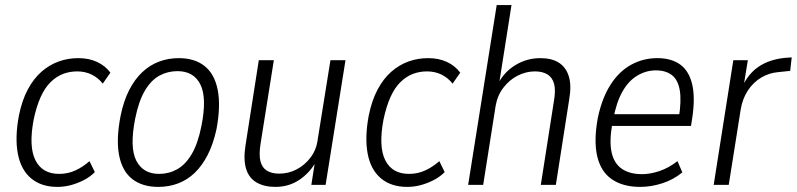

<svg xmlns="http://www.w3.org/2000/svg" viewBox="-20 -725 3125 753"><path d="M205 8Q142 8 102 -25.5Q62 -59 50 -122Q38 -185 54 -271Q66 -331 89 -374Q112 -417 143 -444Q174 -471 210.5 -484Q247 -497 287 -497Q329 -497 361 -482Q393 -467 413 -440L383 -397Q365 -420 339.5 -432.5Q314 -445 283 -445Q253 -445 227 -435Q201 -425 178.5 -403Q156 -381 139.5 -344.5Q123 -308 112 -256Q92 -150 119 -96.5Q146 -43 212 -43Q246 -43 275.5 -56.5Q305 -70 331 -93L352 -50Q333 -31 308.5 -18.5Q284 -6 258 1Q232 8 205 8Z M601 8Q538 8 498.5 -23Q459 -54 447 -116.5Q435 -179 453 -271Q465 -330 487 -372.5Q509 -415 538.5 -442.5Q568 -470 604 -483.5Q640 -497 681 -497Q744 -497 783 -465.5Q822 -434 834 -371.5Q846 -309 829 -218Q816 -159 794 -116.5Q772 -74 743 -46.5Q714 -19 678 -5.5Q642 8 601 8ZM604 -43Q642 -43 674.5 -61Q707 -79 731.5 -120Q756 -161 770 -231Q792 -341 766 -393.5Q740 -446 676 -446Q638 -446 605.5 -428.5Q573 -411 548.5 -370Q524 -329 510 -259Q488 -147 514.5 -95Q541 -43 604 -43Z M1060 8Q1016 8 986 -9.5Q956 -27 945 -63.5Q934 -100 943 -156L995 -489H1054L1002 -162Q995 -118 1001.5 -92.5Q1008 -67 1027 -55.5Q1046 -44 1075 -44Q1112 -44 1144 -61Q1176 -78 1198.5 -108Q1221 -138 1226 -178L1276 -489H1335L1257 0H1201L1216 -95H1222Q1196 -48 1154.5 -20Q1113 8 1060 8Z M1577 8Q1514 8 1474 -25.5Q1434 -59 1422 -122Q1410 -185 1426 -271Q1438 -331 1461 -374Q1484 -417 1515 -444Q1546 -471 1582.5 -484Q1619 -497 1659 -497Q1701 -497 1733 -482Q1765 -467 1785 -440L1755 -397Q1737 -420 1711.5 -432.5Q1686 -445 1655 -445Q1625 -445 1599 -435Q1573 -425 1550.5 -403Q1528 -381 1511.5 -344.5Q1495 -308 1484 -256Q1464 -150 1491 -96.5Q1518 -43 1584 -43Q1618 -43 1647.5 -56.5Q1677 -70 1703 -93L1724 -50Q1705 -31 1680.5 -18.5Q1656 -6 1630 1Q1604 8 1577 8Z M1816 0 1928 -705H1986L1937 -394H1932Q1956 -442 2001 -469.5Q2046 -497 2099 -497Q2144 -497 2172 -479Q2200 -461 2211 -425Q2222 -389 2212 -333L2160 0H2101L2152 -326Q2160 -371 2153 -396.5Q2146 -422 2126.5 -433.5Q2107 -445 2078 -445Q2043 -445 2010.5 -428.5Q1978 -412 1954.5 -381.5Q1931 -351 1924 -311L1875 0Z M2491 8Q2423 8 2379.5 -22Q2336 -52 2322 -113Q2308 -174 2325 -265Q2342 -343 2375.5 -394.5Q2409 -446 2456 -471.5Q2503 -497 2558 -497Q2613 -497 2647.5 -472Q2682 -447 2694.5 -395Q2707 -343 2695 -263L2690 -231H2365L2373 -277H2660L2642 -261Q2653 -330 2646 -371Q2639 -412 2615 -430.5Q2591 -449 2552 -449Q2514 -449 2479.5 -428.5Q2445 -408 2421 -365.5Q2397 -323 2385 -257L2381 -238Q2369 -169 2379 -126Q2389 -83 2419.5 -62.5Q2450 -42 2498 -42Q2530 -42 2566 -54Q2602 -66 2637 -93L2656 -49Q2621 -20 2577 -6Q2533 8 2491 8Z M2779 0 2856 -489H2913L2896 -385H2891Q2916 -438 2957.5 -465Q2999 -492 3058 -498L3085 -500L3079 -447L3031 -442Q2996 -439 2965 -420.5Q2934 -402 2913 -370Q2892 -338 2885 -296L2838 0Z"/></svg>

Font: Nunito Sans 10pt Condensed Light
Style: Italic
Weight: 300
Width: 3
Italic angle: -9°
Designer: Vernon Adams
Foundry: Vernon Adams
Version: Version 3.101;gftools[0.9.27]